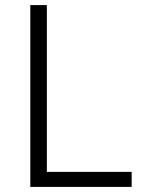

<svg xmlns="http://www.w3.org/2000/svg" viewBox="-20 -734 561 754"><path d="M99 -714H164V-59H497V0H99Z"/></svg>

Font: OpenSansMMV
Style: Light
Weight: 300
Foundry: Ascender Corporation
Version: Version 4.001